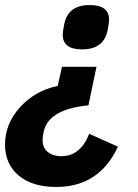

<svg xmlns="http://www.w3.org/2000/svg" viewBox="-38 -557 548 762"><path d="M185 185Q90 185 36 139.5Q-18 94 -18 17Q-18 -66 41.5 -131.5Q101 -197 191 -216L208 -292H345L313 -139Q157 -124 136 -37Q131 -15 131 -1Q131 30 152 46.5Q173 63 205 63Q281 63 316 -26L430 25Q356 185 185 185ZM288 -361Q211 -361 211 -419Q211 -432 217 -461Q232 -537 318 -537Q395 -537 395 -479Q395 -466 389 -437Q374 -361 288 -361Z"/></svg>

Font: Aneliza
Style: Bold Italic
Weight: 700
Italic angle: -11.31°
Designer: Mike Abbink, Paul van der Laan, Pieter van Rosmalen
Foundry: Bold Monday
Version: Version 3.0